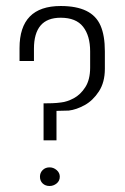

<svg xmlns="http://www.w3.org/2000/svg" viewBox="-20 -615 415 639"><path d="M125 -148V-271Q139 -271 154 -271.5Q169 -272 183 -274Q203 -276 225.5 -288Q248 -300 264 -325Q280 -350 280 -390V-444Q280 -496 256.5 -526Q233 -556 182 -556Q137 -556 115 -530Q93 -504 93 -453V-412H45V-455Q45 -595 182 -595Q234 -595 267 -579Q300 -563 314.5 -530Q329 -497 329 -444V-386Q329 -341 309 -310.5Q289 -280 261.5 -265Q234 -250 209 -247Q199 -247 189 -246.5Q179 -246 168 -246V-148ZM145 4Q131 4 122 -4.5Q113 -13 113 -27Q113 -40 122 -49Q131 -58 145 -58Q158 -58 168.5 -49Q179 -40 179 -27Q179 -13 168.5 -4.5Q158 4 145 4Z"/></svg>

Font: Alumni Sans Light
Style: Regular
Weight: 300
Version: Version 1.018